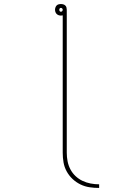

<svg xmlns="http://www.w3.org/2000/svg" viewBox="-20 -755 640 949"><path d="M470 174Q446 174 422.5 170.5Q399 167 377.5 156.5Q356 146 338.5 129.5Q321 113 309.5 92Q298 71 294 47.5Q290 24 290 0V-679Q288 -679 285.5 -678.5Q283 -678 281 -678Q275 -678 269.5 -680Q264 -682 260 -686Q256 -690 254 -695.5Q252 -701 252 -707Q252 -712 254 -718Q256 -724 260 -728Q264 -732 269.5 -733.5Q275 -735 281 -735Q287 -735 292.5 -733.5Q298 -732 302.5 -728Q307 -724 308.5 -718Q310 -712 310 -707V0Q310 21 314 42Q318 63 328 82Q338 101 353.5 115.5Q369 130 388 139Q407 148 428 152Q449 156 470 156ZM281 -697Q285 -697 287.5 -700Q290 -703 290 -707Q290 -710 287.5 -713Q285 -716 281 -716Q277 -716 275 -713Q273 -710 273 -707Q273 -703 275 -700Q277 -697 281 -697Z"/></svg>

Font: Iosevka Slab Thin Extended
Style: Regular
Weight: 100
Width: 7
Monospace: yes
Designer: Belleve Invis
Foundry: Belleve Invis
Version: Version 11.1.1; ttfautohint (v1.8.3)